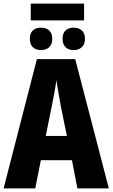

<svg xmlns="http://www.w3.org/2000/svg" viewBox="-20 -1042 625 1062"><path d="M445 -1022V-929H150V-1022ZM207 -889Q235 -889 252 -873.5Q269 -858 269 -827Q269 -797 252 -781Q235 -765 207 -765Q178 -765 161.5 -781Q145 -797 145 -827Q145 -858 161.5 -873.5Q178 -889 207 -889ZM387 -889Q415 -889 432.5 -873.5Q450 -858 450 -827Q450 -797 432.5 -781Q415 -765 387 -765Q359 -765 342.5 -781Q326 -797 326 -827Q326 -858 342.5 -873.5Q359 -889 387 -889ZM408 0 378 -156H206L175 0H0L184 -715H396L582 0ZM316 -456Q312 -481 307.5 -505.5Q303 -530 299 -553.5Q295 -577 292 -599Q288 -568 281 -531Q274 -494 267 -458L233 -290H350Z"/></svg>

Font: Noto Sans Display Condensed ExtraBold
Style: Regular
Weight: 800
Width: 3
Designer: Monotype Design Team
Foundry: Monotype Imaging Inc.
Version: Version 2.003